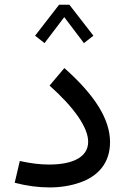

<svg xmlns="http://www.w3.org/2000/svg" viewBox="-20 -800 537 823"><path d="M130.4 -647 170.9 -615.2 255.4 -726.6 339.8 -615.2 380.4 -647 277.3 -779.8H233.4ZM451.7 -190.9C451.7 -289.1 386.2 -392.6 255.9 -508.3L192.4 -433.1C244.6 -386.7 285.2 -342.8 314.5 -300.8C343.3 -258.8 357.9 -222.7 357.9 -192.4C357.9 -127.9 294.9 -94.7 189.9 -94.7C152.3 -94.7 111.3 -99.6 64.9 -109.9L43 -16.6C95.7 -2.9 145.5 3.4 191.9 3.4C238.8 3.4 281.7 -3.4 321.3 -17.1C399.9 -43.9 451.7 -100.6 451.7 -190.9Z"/></svg>

Font: Estedad Medium
Style: Regular
Weight: 500
Designer: Amin Abedi
Version: Version 7.3